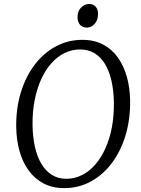

<svg xmlns="http://www.w3.org/2000/svg" viewBox="-20 -958 727 988"><path d="M310.5 10Q250 10 204.2 -14Q158.5 -38 127.5 -80.8Q96.5 -123.5 80.5 -180.2Q64.5 -237 63.5 -302.5Q62 -399.5 87 -481.5Q112 -563.5 158.2 -624.5Q204.5 -685.5 267.2 -719.2Q330 -753 404 -753Q465.5 -753 511.2 -728.5Q557 -704 587.2 -661Q617.5 -618 633 -562Q648.5 -506 649.5 -442.5Q651 -346.5 626.8 -264.2Q602.5 -182 556.8 -120.5Q511 -59 448.2 -24.5Q385.5 10 310.5 10ZM321.5 -38Q364 -38 401.8 -57Q439.5 -76 470 -111Q500.5 -146 522.5 -194.8Q544.5 -243.5 555.8 -303.2Q567 -363 566 -431Q565 -491.5 553.8 -541.5Q542.5 -591.5 520.8 -627.8Q499 -664 467 -683.8Q435 -703.5 392 -703.5Q349.5 -703.5 311.8 -684.8Q274 -666 243.5 -631.5Q213 -597 191.2 -548.5Q169.5 -500 158 -440.5Q146.5 -381 147.5 -313Q148.5 -251.5 160 -201Q171.5 -150.5 193.5 -114Q215.5 -77.5 247.5 -57.8Q279.5 -38 321.5 -38ZM428 -816Q413 -816 402 -822.2Q391 -828.5 385 -840.8Q379 -853 379 -871Q379 -900.5 397.2 -919Q415.5 -937.5 439 -937.5Q459 -937.5 471.8 -924.2Q484.5 -911 484.5 -886Q484.5 -854 466.8 -835Q449 -816 428 -816Z"/></svg>

Font: Merriweather Light
Style: Italic
Weight: 300
Italic angle: -7.8°
Designer: Eben Sorkin
Foundry: Eben Sorkin
Version: Version 2.101